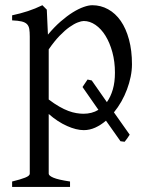

<svg xmlns="http://www.w3.org/2000/svg" viewBox="-20 -489 570 743"><path d="M318.8 -181.2 335 -177.7 393.6 -93.8Q408.2 -114.3 416.5 -142.6Q424.8 -170.9 424.8 -208Q424.8 -250.5 414.8 -287.1Q404.8 -323.7 388.2 -350.6Q371.6 -377.4 349.6 -392.6Q327.6 -407.7 304.2 -407.7Q295.4 -407.7 281.2 -402.3Q267.1 -397 249 -384.3Q231 -371.6 210.4 -350.3Q189.9 -329.1 168.5 -297.9V-104Q190.4 -87.4 209.2 -76.7Q228 -65.9 244.4 -59.8Q260.7 -53.7 275.4 -51.3Q290 -48.8 303.2 -48.8Q318.8 -48.8 333.5 -52.5Q348.1 -56.2 360.8 -64L299.3 -152.3ZM490.7 -240.2Q490.7 -216.8 485.6 -191.9Q480.5 -167 471.4 -142.8Q462.4 -118.7 449.5 -95.9Q436.5 -73.2 420.9 -54.2L481.9 32.2Q477.5 39.6 472.4 46.4Q467.3 53.2 462.4 59.6L446.3 57.6L390.1 -22Q370.1 -4.9 348.4 4.9Q326.7 14.6 304.2 14.6Q275.4 14.6 239.3 -1.5Q203.1 -17.6 168.5 -47.9V183.1Q168.5 190.9 186.8 198.7Q205.1 206.5 251 213.4V234.4H26.9V213.4Q59.1 205.6 77.1 198.5Q95.2 191.4 95.2 183.1V-347.2Q95.2 -365.2 93.3 -377Q91.3 -388.7 84.2 -395.8Q77.1 -402.8 63.7 -406Q50.3 -409.2 26.9 -410.2V-429.7Q43.5 -433.1 58.6 -437.3Q73.7 -441.4 87.9 -446Q102.1 -450.7 116 -456.3Q129.9 -461.9 144 -468.8L161.1 -451.7L165.5 -355Q189.9 -384.3 214.6 -405.8Q239.3 -427.2 261.7 -441.2Q284.2 -455.1 303.5 -461.9Q322.8 -468.8 336.9 -468.8Q370.1 -468.8 398.4 -453.1Q426.8 -437.5 447.3 -408Q467.8 -378.4 479.2 -335.9Q490.7 -293.5 490.7 -240.2Z"/></svg>

Font: Gentium Plus CyrE
Style: Regular
Weight: 400
Designer: J. Victor Gaultney, Annie Olsen, Iska Routamaa, Becca Hirsbrunner
Foundry: SIL International
Version: Version 5.000